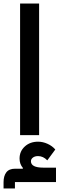

<svg xmlns="http://www.w3.org/2000/svg" viewBox="-49 -760 335 1080"><path d="M35 264V300H-29V265Q-29 230 -13.5 209.5Q2 189 36 189H79L80 185Q61 163 61 132Q61 91 90.5 64Q120 37 165 37Q192 37 218.5 49Q245 61 262 81L217 142Q194 118 165 118Q147 118 136 126.5Q125 135 125 147Q125 183 195 183H266V264ZM64 -740H171V0H64Z"/></svg>

Font: IBM Plex Sans Arabic SmBld
Style: Regular
Weight: 600
Designer: Mike Abbink, Paul van der Laan, Pieter van Rosmalen, Wael Morcos, Khajak Apelian
Foundry: Bold Monday
Version: Version 1.005